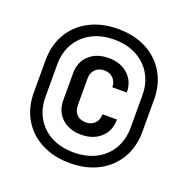

<svg xmlns="http://www.w3.org/2000/svg" viewBox="-115 -849 831 848"><g transform="rotate(20 300.0 -425.0)"><path d="M300 -110Q224 -110 166.5 -140Q109 -170 77 -224Q45 -278 45 -350V-500Q45 -572 77 -626Q109 -680 166.5 -710Q224 -740 300 -740Q377 -740 434 -710Q491 -680 523 -626Q555 -572 555 -500V-350Q555 -278 523 -224Q491 -170 434 -140Q377 -110 300 -110ZM300 -160Q360 -160 405 -183.5Q450 -207 475 -250Q500 -293 500 -350V-500Q500 -557 475 -599.5Q450 -642 405 -666Q360 -690 300 -690Q240 -690 195 -666Q150 -642 125 -599.5Q100 -557 100 -500V-350Q100 -293 125 -250Q150 -207 195 -183.5Q240 -160 300 -160ZM305 -245Q248 -245 213.5 -277Q179 -309 179 -362V-489Q179 -541 213.5 -573Q248 -605 305 -605Q361 -605 396 -573Q431 -541 431 -489H363Q363 -515 347 -531Q331 -547 305 -547Q279 -547 263 -531Q247 -515 247 -489V-362Q247 -335 263 -319Q279 -303 305 -303Q331 -303 347 -319Q363 -335 363 -362H431Q431 -309 396 -277Q361 -245 305 -245Z"/></g></svg>

Font: Tiny Medium
Style: Regular
Weight: 500
Monospace: yes
Designer: Philipp Nurullin, Konstantin Bulenkov
Foundry: JetBrains
Version: Version 2.251; ttfautohint (v1.8.4.7-5d5b)